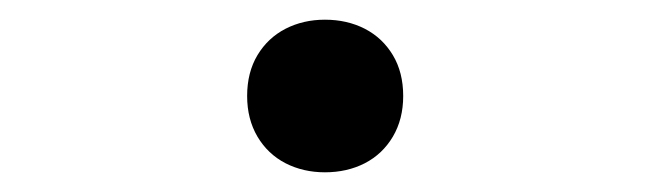

<svg xmlns="http://www.w3.org/2000/svg" viewBox="-20 -420 660 195"><path d="M231 -322.5Q231 -346.5 241.5 -364Q252 -381.5 270 -390.8Q288 -400 310 -400Q332.5 -400 350.5 -390.8Q368.5 -381.5 379 -364Q389.5 -346.5 389.5 -322.5Q389.5 -299 379 -281.2Q368.5 -263.5 350.5 -254.2Q332.5 -245 310 -245Q288 -245 270 -254.2Q252 -263.5 241.5 -281.2Q231 -299 231 -322.5Z"/></svg>

Font: Monaspace Neon Var
Style: Regular
Weight: 400
Designer: Riley Cran and the Lettermatic Team
Version: Version 1.000 (Monaspace Neon Var)